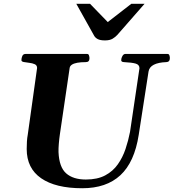

<svg xmlns="http://www.w3.org/2000/svg" viewBox="-20 -977 915 1011"><path d="M413.1 14.2Q272.9 14.2 196.8 -38.3Q120.6 -90.8 120.6 -192.4Q120.6 -212.4 121.8 -231.9Q123 -251.5 126 -266.6L175.3 -619.1Q175.3 -633.3 162.8 -638.9Q150.4 -644.5 134 -646.2Q117.7 -647.9 105.2 -650.4Q92.8 -652.8 92.8 -660.2Q92.8 -670.9 97.4 -681.9Q102.1 -692.9 114.3 -692.9H439Q446.3 -692.9 448.7 -684.8Q451.2 -676.8 451.2 -670.4Q451.2 -649.9 432.1 -649.9Q405.3 -649.9 386.7 -646.5Q368.2 -643.1 358.2 -636.2Q348.1 -629.4 346.7 -618.7L295.4 -270.5Q292 -247.6 289.8 -221.2Q287.6 -194.8 288.1 -176.3Q291.5 -96.7 328.4 -64.2Q365.2 -31.7 432.1 -31.7Q493.2 -31.7 533.9 -53.5Q574.7 -75.2 600.3 -111.6Q626 -147.9 640.9 -192.4Q655.8 -236.8 664.6 -282.2L714.4 -617.7Q714.4 -636.2 694.6 -642.1Q674.8 -647.9 633.3 -649.9Q618.2 -650.4 618.2 -660.2Q618.2 -670.9 624.5 -681.9Q630.9 -692.9 639.6 -692.9H862.3Q869.6 -692.9 872.1 -685.3Q874.5 -677.7 874.5 -671.4Q874.5 -650.4 855.5 -649.9Q814 -648.4 790 -636.2Q766.1 -624 762.2 -600.6L710.4 -266.6Q688 -123 614 -54.4Q540 14.2 413.1 14.2ZM532.7 -764.2Q507.8 -764.2 494.6 -771.2Q481.4 -778.3 475.6 -789.1L381.8 -957H454.1L547.4 -860.8L671.4 -957H741.2L598.1 -793.5Q587.9 -782.2 573 -773.2Q558.1 -764.2 532.7 -764.2Z"/></svg>

Font: Gelasio
Style: Italic
Weight: 400
Italic angle: -8.5°
Designer: Eben Sorkin
Foundry: Eben Sorkin
Version: Version 1.008